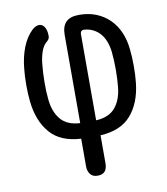

<svg xmlns="http://www.w3.org/2000/svg" viewBox="-83 -630 766 879"><g transform="rotate(-10 300.0 -190.0)"><path d="M300 180Q277 180 266 165Q255 150 255 130V0Q160 -5 112 -60.5Q64 -116 54 -207Q50 -243 50 -285Q50 -327 54 -363Q59 -415 76 -458.5Q93 -502 122 -530Q135 -542 147.5 -545Q160 -548 169.5 -542Q179 -536 184.5 -522.5Q190 -509 190 -489Q190 -481 186.5 -475Q183 -469 173 -461Q159 -448 150.5 -423Q142 -398 139 -368Q135 -330 134.5 -285Q134 -240 138 -202Q144 -144 173.5 -109Q203 -74 263 -71V-480Q263 -521 282.5 -540.5Q302 -560 343 -560Q388 -560 423.5 -545.5Q459 -531 485 -505Q511 -479 526.5 -443Q542 -407 546 -363Q550 -327 550 -285Q550 -243 546 -207Q536 -116 488 -60.5Q440 -5 345 0V130Q345 155 334 167.5Q323 180 300 180ZM337 -470V-71Q397 -74 426.5 -109Q456 -144 462 -202Q466 -240 466 -285Q466 -330 462 -368Q459 -393 451 -414.5Q443 -436 430 -451.5Q417 -467 398.5 -477Q380 -487 357 -489Q347 -490 342 -485.5Q337 -481 337 -470Z"/></g></svg>

Font: Maple Mono NF CN
Style: Regular
Weight: 400
Monospace: yes
Designer: subframe7536
Version: Version 7.000